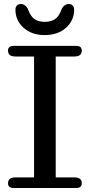

<svg xmlns="http://www.w3.org/2000/svg" viewBox="-20 -938 448 958"><path d="M20 -24Q20 -37 28.5 -45Q37 -53 60 -53H150V-656H60Q37 -656 28.5 -664Q20 -672 20 -685Q20 -696 26 -702.5Q32 -709 50 -709H358Q376 -709 382 -702.5Q388 -696 388 -685Q388 -672 379.5 -664Q371 -656 348 -656H258V-53H348Q371 -53 379.5 -45Q388 -37 388 -24Q388 -13 382 -6.5Q376 0 358 0H50Q32 0 26 -6.5Q20 -13 20 -24ZM203 -763Q138 -763 97.5 -799.5Q57 -836 57 -890Q57 -902 64 -910Q71 -918 84 -918Q96 -918 105.5 -910.5Q115 -903 120 -891Q133 -855 153 -842Q173 -829 203 -829Q233 -829 253.5 -842Q274 -855 287 -891Q292 -903 301.5 -910.5Q311 -918 323 -918Q336 -918 343 -910Q350 -902 350 -890Q350 -836 309.5 -799.5Q269 -763 203 -763Z"/></svg>

Font: Marmelad for Arash.Academy
Style: Regular
Weight: 400
Designer: Manvel Shmavonyan
Foundry: Cyreal
Version: Version 1.110;Glyphs 3.2 (3202)